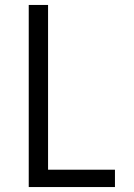

<svg xmlns="http://www.w3.org/2000/svg" viewBox="-20 -755 540 775"><path d="M96 0V-735H174V-70H444V0Z"/></svg>

Font: Iosevka SS04
Style: Regular
Weight: 400
Monospace: yes
Designer: Belleve Invis
Foundry: Belleve Invis
Version: Version 19.0.0; ttfautohint (v1.8.4)